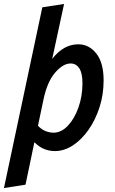

<svg xmlns="http://www.w3.org/2000/svg" viewBox="-52 -753 580 971"><path d="M-32 198 162 -716 272 -733 212 -455Q269 -529 344 -529Q398 -529 435 -482.5Q472 -436 472 -346Q472 -275 451.5 -211Q431 -147 396 -97Q361 -47 317 -18Q273 11 226 11Q165 11 122 -34L77 181ZM168 -250 140 -117Q158 -98 178.5 -90Q199 -82 219 -82Q258 -82 291.5 -117.5Q325 -153 345 -210Q365 -267 365 -332Q365 -383 349 -407.5Q333 -432 305 -432Q267 -432 227 -386Q187 -340 168 -250Z"/></svg>

Font: Radio Canada Condensed Medium
Style: Italic
Weight: 500
Width: 3
Italic angle: -12°
Designer: Charles Daoud, Etienne Aubert Bonn, Alexandre Saumier Demers, Jacques Le Bailly
Foundry: Radio-Canada
Version: Version 2.104; ttfautohint (v1.8.4.7-5d5b);gftools[0.9.28.de